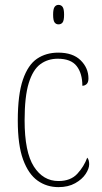

<svg xmlns="http://www.w3.org/2000/svg" viewBox="-20 -758 417 788"><path d="M220 10Q172 10 134.5 -16.5Q97 -43 75 -102.5Q53 -162 53 -263Q53 -370 74 -431Q95 -492 132 -517Q169 -542 219 -542Q279 -542 311 -510.5Q343 -479 343 -436Q343 -420 335.5 -413Q328 -406 318 -406Q318 -457 294.5 -487Q271 -517 217 -517Q176 -517 145.5 -494.5Q115 -472 98 -417Q81 -362 81 -264Q81 -134 119 -74.5Q157 -15 220 -15Q270 -15 297.5 -45Q325 -75 338 -111Q346 -102 346 -84Q346 -66 331.5 -44Q317 -22 288.5 -6Q260 10 220 10ZM220 -658Q210 -658 204 -666Q198 -674 198 -698Q198 -721 204 -729.5Q210 -738 220 -738Q231 -738 237 -729.5Q243 -721 243 -698Q243 -674 237 -666Q231 -658 220 -658Z"/></svg>

Font: Noto Serif Armenian Condensed Thin
Style: Regular
Weight: 100
Width: 3
Designer: Monotype Design Team
Foundry: Monotype Imaging Inc.
Version: Version 2.008; ttfautohint (v1.8.4.7-5d5b)